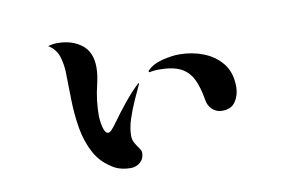

<svg xmlns="http://www.w3.org/2000/svg" viewBox="-60 -630 1120 725"><g transform="rotate(-10 500.0 -267.5)"><path d="M474 -320Q462 -294 447 -261Q432 -228 421 -194Q410 -160 410 -131Q410 -115 417.5 -102Q425 -89 432.5 -79Q440 -69 440 -60Q440 -38 424.5 -24.5Q409 -11 388 -11Q372 -11 357 -14Q342 -17 328 -24Q279 -51 254.5 -96Q230 -141 221 -195.5Q212 -250 211 -306Q210 -362 209 -410Q208 -442 198.5 -471.5Q189 -501 160 -519Q169 -521 177.5 -522.5Q186 -524 196 -524Q252 -524 289 -495.5Q326 -467 326 -408Q326 -392 323.5 -375.5Q321 -359 317 -342Q310 -314 306.5 -284.5Q303 -255 303 -226Q303 -219 305 -202Q307 -185 312.5 -171Q318 -157 328 -157Q330 -157 333.5 -159Q337 -161 338 -162Q343 -167 349.5 -175Q356 -183 360 -189Q382 -220 413 -258.5Q444 -297 472 -322ZM833 -244Q833 -213 817 -188.5Q801 -164 766 -164Q743 -164 727.5 -179Q712 -194 709 -216Q701 -265 685.5 -296.5Q670 -328 640 -343.5Q610 -359 556 -359Q547 -359 537.5 -358Q528 -357 520 -355L517 -360Q538 -383 575 -392.5Q612 -402 642 -402Q691 -402 734.5 -385Q778 -368 805.5 -333.5Q833 -299 833 -244Z"/></g></svg>

Font: Kaisei Tokumin ExtraBold
Style: Regular
Weight: 800
Designer: Font-Kai, 金井和夫
Foundry: KAZUO KANAI
Version: Version 5.003